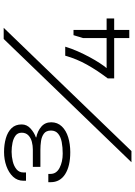

<svg xmlns="http://www.w3.org/2000/svg" viewBox="138 -876 750 1067"><g transform="rotate(-90 513.5 -343.0)"><path d="M145 12 830 -698H892L207 12ZM201 -328Q123 -328 78.5 -356.5Q34 -385 34 -437V-450H80V-438Q80 -405 113.5 -387.5Q147 -370 193 -370Q228 -370 257 -375.5Q286 -381 303.5 -395.5Q321 -410 321 -435Q321 -462 304 -474.5Q287 -487 262.5 -490.5Q238 -494 214 -494H119V-536H216Q237 -536 258.5 -541.5Q280 -547 294.5 -561Q309 -575 309 -598Q309 -620 293 -632Q277 -644 253 -649Q229 -654 203 -654Q176 -654 149.5 -647.5Q123 -641 105.5 -626.5Q88 -612 88 -588V-574H42V-588Q42 -622 64.5 -646Q87 -670 123.5 -683Q160 -696 202 -696Q243 -696 278 -686Q313 -676 334 -654.5Q355 -633 355 -598Q355 -569 332 -548.5Q309 -528 283 -519V-517Q318 -510 342.5 -489Q367 -468 367 -434Q367 -399 344 -375Q321 -351 283.5 -339.5Q246 -328 201 -328ZM835 0V-84H611V-120Q655 -178 687 -235Q719 -292 737 -356H787Q777 -322 761.5 -287Q746 -252 729 -220.5Q712 -189 696 -164.5Q680 -140 668 -126H835V-257Q838 -265 840.5 -274.5Q843 -284 846 -293.5Q849 -303 851 -310H880V-126H944V-84H880V0Z"/></g></svg>

Font: Archivo Expanded Thin
Style: Regular
Weight: 250
Width: 7
Designer: Hector Gatti
Foundry: Omnibus-Type
Version: Version 2.001